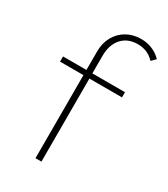

<svg xmlns="http://www.w3.org/2000/svg" viewBox="-177 -786 757 867"><g transform="rotate(30 202.0 -352.5)"><path d="M153 0V-556Q153 -600 171.5 -633.5Q190 -667 223 -686Q256 -705 298 -705Q330 -705 357 -693.5Q384 -682 404 -661L383 -640Q364 -660 342.5 -668.5Q321 -677 297 -677Q244 -677 214 -643Q184 -609 184 -552V0ZM31 -433V-460H354V-433Z"/></g></svg>

Font: Outfit Thin Thin
Style: Regular
Weight: 250
Version: Version 1.100;gftools[0.9.27]